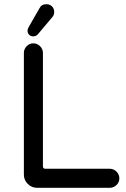

<svg xmlns="http://www.w3.org/2000/svg" viewBox="-20 -894 602 915"><path d="M93.8 -61.5V-641.6Q93.8 -660.2 106.9 -673.8Q120.1 -687.5 138.7 -687.5Q157.2 -687.5 170.9 -673.8Q184.6 -660.2 184.6 -641.6V-101.6Q184.6 -89.8 196.3 -89.8H502.9Q521.5 -89.8 535.2 -76.2Q548.8 -62.5 548.8 -43.9Q548.8 -25.4 535.2 -12.2Q521.5 1 502.9 1H156.2Q130.9 1 112.3 -17.6Q93.8 -36.1 93.8 -61.5ZM111.3 -748Q111.3 -755.9 118.2 -767.6L168 -854.5Q177.7 -874 201.2 -874Q216.8 -874 227.5 -863.8Q238.3 -853.5 238.3 -836.9Q238.3 -821.3 228.5 -811.5L161.1 -731.4Q152.3 -720.7 138.7 -720.7Q127 -720.7 119.1 -728Q111.3 -735.4 111.3 -748Z"/></svg>

Font: jf-openhuninn-2.1
Style: Regular
Weight: 400
Designer: [Kosugi Maru]
Designed by MOTOYA      

[Varela Round]
Joe Prince (Latin component); Avraham Cornfeld (Hebrew component)
Foundry: justfont Co., Ltd.
Version: 2.1